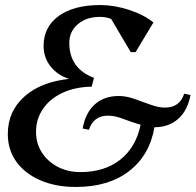

<svg xmlns="http://www.w3.org/2000/svg" viewBox="-20 -726 776 762"><path d="M281 16Q201 16 140 -10.5Q79 -37 45 -84Q11 -131 11 -194Q11 -284 76.5 -342.5Q142 -401 254 -413Q209 -427 181 -462Q153 -497 153 -544Q153 -619 213 -662.5Q273 -706 378 -706Q433 -706 491.5 -687Q550 -668 589 -637L518 -519H499L421 -651Q400 -659 377 -659Q323 -659 289 -630Q255 -601 255 -556Q255 -454 353 -417L344 -382Q279 -381 229 -358Q179 -335 151 -294.5Q123 -254 123 -203Q123 -157 146 -121Q169 -85 209 -64Q249 -43 299 -43Q395 -43 457.5 -92.5Q520 -142 538 -231Q503 -241 469.5 -254Q436 -267 409 -267Q351 -267 333 -211L308 -216Q319 -278 356 -311.5Q393 -345 451 -345Q481 -345 513.5 -333.5Q546 -322 577.5 -310.5Q609 -299 635 -299Q693 -299 711 -354L736 -349Q725 -288 687.5 -254.5Q650 -221 593 -221Q574 -110 492.5 -47Q411 16 281 16Z"/></svg>

Font: Platypi
Style: Italic
Weight: 400
Italic angle: -13°
Designer: David Sargent
Foundry: Bolt Cutter Type
Version: Version 1.200; ttfautohint (v1.8.4.7-5d5b)